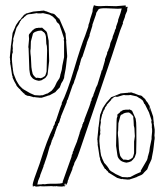

<svg xmlns="http://www.w3.org/2000/svg" viewBox="-20 -727 644 746"><path d="M431 -703 468 -706Q469 -705 469 -701H468L469 -698Q470 -701 475 -701L476 -696H475Q474 -695 474 -685L467 -669L465 -660L457 -639L458 -637L447 -609Q427 -544 362 -354Q297 -164 289 -139.5Q281 -115 274.5 -104.5Q268 -94 268 -89L262 -75Q262 -75 261 -69L247 -35Q247 -30 244 -27L242 -17L239 -12Q239 -10 238 -9L234 -11L233 -16L231 -11Q231 -7 230 -6H235Q231 -2 228 -3Q225 -4 223 -3V-2L202 -3V-4L194 -3L188 -4Q188 -3 187 -2H185V-4L151 -3Q136 -3 135 -4L134 -3L120 -2L111 -5L109 -1Q107 -1 107 -10Q107 -19 134 -91Q163 -185 188 -234Q187 -234 187 -236Q194 -243 194 -255Q195 -255 196 -254Q218 -322 221 -324L219 -325Q241 -368 268 -459Q295 -550 311 -589L320 -615Q324 -623 324 -631L328 -642Q330 -650 330 -652L339 -680Q340 -681 340 -691H341Q341 -693 340 -694Q341 -694 342 -695V-699Q343 -700 345 -707Q352 -703 369 -703L392 -704ZM438 -693 390 -695Q367 -695 363 -691L354 -677L353 -671L339 -631Q339 -625 338 -624L329 -595Q328 -594 328 -588L318 -563Q317 -562 317 -558L300 -506Q300 -505 298 -505V-501Q297 -500 296 -500L291 -481Q290 -480 290 -479V-474Q289 -474 288 -473L285 -459Q283 -457 271 -417Q269 -417 269 -415.5Q269 -414 270 -413Q267 -410 267 -405L262 -395L243 -340Q239 -336 239 -329L217 -275Q216 -274 216 -269Q213 -266 213 -261L209 -249Q208 -249 207 -248L206 -246L204 -238L202 -236L193 -210Q193 -207 192 -206H191Q191 -201 190 -200L184 -187Q184 -184 181 -181Q181 -177 180 -176L176 -163Q174 -163 169 -143.5Q164 -124 159 -110L153 -93Q153 -89 150 -86L149 -80L136 -46Q136 -42 135 -41L128 -24L125 -10L145 -11V-12L154 -11Q164 -13 173 -13H194Q214 -13 223 -16L224 -21Q224 -24 225 -25L258 -118L259 -125L262 -130L263 -138H264Q264 -140 265 -141H266Q266 -146 267 -147L280 -179Q280 -182 281 -183L289 -208Q290 -209 290 -215H291Q292 -216 292 -219L299 -236Q300 -237 300 -243Q303 -246 303 -250L307 -256L308 -263Q333 -326 333 -333L335 -335Q336 -345 338 -348H339Q340 -349 340 -351Q343 -354 343 -359L351 -380L352 -384L353 -387Q354 -387 355 -390.5Q356 -394 358 -396L374 -448Q374 -452 375 -453L377 -454L385 -482Q386 -483 386 -488H387Q388 -489 388 -497L396 -518Q396 -525 398.5 -527.5Q401 -530 401 -534Q406 -544 407 -550.5Q408 -557 409 -560L417 -579L418 -585L426 -606Q426 -613 429 -613L431 -620Q431 -625 432 -626L438 -643Q439 -644 439 -650Q450 -679 453 -694ZM575 -274 576 -263 577 -255Q577 -251 578 -250L577 -249L581 -224V-213L580 -201L581 -192Q581 -184 580 -183L577 -156Q575 -142 575 -141L570 -115Q570 -109 564 -97.5Q558 -86 558 -85Q558 -84 557 -82L552 -69L541 -58L535 -51L529 -47Q511 -40 509 -38L505 -37Q504 -37 503 -36L481 -29Q480 -29 479 -30V-29L477 -30V-29L469 -30L457 -31V-32Q453 -32 452 -31L435 -36L401 -57L399 -61L394 -65V-66Q393 -67 392 -67L391 -70Q387 -70 387 -72L373 -96L369 -107V-111Q369 -114 367 -116L361 -156Q360 -158 360 -161Q360 -164 359 -165H360L359 -168H360L359 -177Q359 -184 358 -185L362 -225Q362 -233 363 -234L369 -281L380 -309Q382 -310 382 -311Q382 -312 383 -313L389 -322Q389 -322 394 -329L411 -348V-349Q413 -349 449 -364L470 -366Q477 -366 478.5 -367Q480 -368 481 -367L490 -368L496 -366Q497 -366 498 -365H500Q504 -364 512.5 -360Q521 -356 527 -356L528 -355Q533 -355 533 -351H535L538 -347L542 -344L544 -342Q546 -338 548 -335Q556 -326 556 -324Q557 -321 560 -318ZM223 -411 218 -403Q218 -402 217 -400L212 -387L201 -376L195 -369L173 -357L165 -355Q164 -355 163 -354L141 -347Q140 -347 139 -348V-347L137 -348V-347L129 -348L117 -349V-350Q113 -350 112 -349L95 -354L86 -355Q77 -360 76 -360V-362Q72 -364 67.5 -369Q63 -374 61 -375L59 -379Q57 -380 56.5 -381Q56 -382 54 -383L44 -394V-396L36 -410L29 -425V-429Q29 -432 27 -434L21 -474Q20 -476 20 -479Q20 -482 19 -483H20L19 -486H20L19 -495Q19 -502 18 -503L22 -543Q22 -551 23 -552L29 -599Q31 -604 33.5 -609.5Q36 -615 37.5 -618.5Q39 -622 40 -625Q41 -628 43 -631L54 -647L58 -650V-651Q59 -652 60 -652L63 -657L71 -666V-667Q72 -667 73 -669Q74 -671 78 -671Q80 -673 80 -674L83 -675Q86 -675 87 -676L109 -682L130 -684Q137 -684 138.5 -685Q140 -686 141 -685L150 -686L156 -684Q157 -684 158 -683H160Q164 -682 172.5 -678Q181 -674 187 -674L188 -673Q193 -673 193 -669H195L198 -665L208 -655H210Q212 -649 214 -647V-646Q233 -603 235 -596V-592L236 -581L237 -573Q237 -569 238 -568L237 -567L241 -510Q241 -502 240 -501L237 -474Q235 -460 235 -459L230 -433L229 -424L226 -417Q225 -416 225 -414Q223 -412 223 -411ZM535 -336 528 -342H527Q527 -343 523 -346L522 -345Q515 -351 513 -351V-352L487 -358Q485 -358 479 -357H467Q464 -358 462 -358Q460 -358 457 -357L437 -351Q436 -350 433.5 -350Q431 -350 431 -351Q436 -354 438 -354V-355Q431 -351 426 -351H425L418 -346V-345Q411 -342 411 -341H414L394 -319L395 -318L388 -309L386 -301H384L382 -295Q382 -294 379 -290L380 -288L377 -283L371 -257Q372 -256 372 -252L369 -233L370 -217H369Q369 -208 370 -207L367 -198L366 -179L367 -167L369 -147Q370 -146 370 -139L372 -127L373 -122L377 -112Q377 -110 378 -109L385 -94Q399 -80 406 -66H407Q407 -65 408 -64H410Q410 -62 411 -62L423 -55Q423 -54 425 -54L427 -52Q429 -52 429 -51L453 -40Q454 -39 458 -39L476 -38Q477 -39 486 -39Q508 -51 517 -54.5Q526 -58 526.5 -58.5Q527 -59 527 -60V-64L551 -105L553 -111L554 -115Q554 -119 555 -120L560 -138Q560 -146 569 -187V-195L571 -215V-222Q571 -229 570 -230V-244L568 -252V-257Q569 -257 569 -259L559 -290L543 -322Q542 -323 541 -323L536 -334Q535 -335 535 -336ZM220 -456Q220 -464 229 -505V-565Q229 -569 228 -570V-575Q229 -575 229 -577L219 -608L213 -625Q212 -630 210 -632L209 -634L201 -641L196 -652Q194 -653 188 -660H187Q187 -661 186 -662L176 -668Q175 -669 173 -669V-670L147 -676Q145 -676 139 -675H127Q124 -676 122 -676Q120 -676 117 -675L98 -672V-673L95 -672Q86 -672 78 -664V-663Q73 -662 71 -658Q71 -659 74 -659Q72 -657 69 -656L63 -651L60 -645Q57 -645 57 -640L54 -637L55 -636L44 -619L31 -575Q32 -574 32 -570L29 -551L30 -535H29Q29 -526 30 -525L27 -516L26 -497L27 -485L29 -465Q30 -464 30 -457L32 -445L33 -440L43 -415L50 -403L56 -394L68 -382H70Q70 -380 71 -380L97 -365L113 -358Q114 -357 118 -357L136 -356Q137 -357 146 -357L161 -363Q165 -363 168 -366L180 -374Q187 -381 193 -391L200 -406Q200 -407 201 -408L211 -423L213 -429L214 -433Q214 -437 215 -438ZM93 -576 92 -588Q92 -593 94 -595L108 -611L112 -613Q112 -615 121 -618Q127 -618 128 -619H141Q142 -620 143 -620L160 -605L162 -601Q162 -600 163 -599L169 -569Q169 -566 171 -490L165 -438Q165 -437 162 -431Q161 -431 159 -429V-428L156 -424L141 -415L131 -413Q113 -416 106 -423.5Q99 -431 97.5 -436Q96 -441 94 -457L91 -541Q91 -542 90 -543ZM452 -295Q452 -297 461 -300Q467 -300 468 -301H481Q482 -302 483 -302L493 -297L507 -266L509 -251Q510 -244 510 -183V-182Q510 -163 509 -132L505 -120Q505 -119 502 -113Q501 -113 499 -111V-110L496 -106L494 -105Q494 -103 492 -103L491 -101Q482 -98 481 -97L471 -95Q453 -98 446 -105.5Q439 -113 437.5 -118Q436 -123 434 -139L431 -160L433 -258Q433 -270 436 -273V-282Q439 -285 442 -287Q447 -290 447 -293ZM499 -258 498 -267V-274L496 -278H494Q494 -281 493 -281H492L489 -285H487Q487 -287 486 -287L481 -290Q463 -290 456 -283Q453 -283 450 -280Q447 -277 447 -274L440 -248L439 -218Q438 -217 438 -209.5Q438 -202 440 -188L442 -148L444 -135L447 -122Q449 -117 454.5 -111.5Q460 -106 461 -106H462Q462 -107 464 -107L473 -106Q475 -106 478 -105L486 -108L495 -114L498 -121L501 -132V-177L504 -198L503 -213Q503 -231 500 -238ZM155 -432 158 -439Q158 -441 159 -442L161 -450L163 -531Q163 -549 160 -556L159 -576Q159 -596 149 -603H147Q147 -605 146 -605L141 -608H137Q128 -608 117.5 -603.5Q107 -599 107 -592L100 -566L99 -536Q98 -535 98 -527.5Q98 -520 100 -506L102 -466L104 -453L107 -440Q109 -435 114.5 -429.5Q120 -424 121 -424H122Q122 -425 124 -425L133 -424Q135 -424 138 -423L146 -426ZM559 -311 560 -306 565 -294 560 -310Z"/></svg>

Font: Londrina Sketch
Style: Regular
Weight: 400
Designer: Marcelo Magalhaes
Foundry: Marcelo Magalhaes
Version: Version 1.001 2011